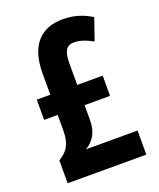

<svg xmlns="http://www.w3.org/2000/svg" viewBox="-135 -808 740 892"><g transform="rotate(-20 234.5 -362.0)"><path d="M282 -724C171 -724 109 -654 109 -520V-414H42V-314H109V-238C109 -171 89 -140 44 -113V0H433V-119H178C221 -144 242 -185 242 -239V-314H368V-414H242V-520C242 -579 257 -605 294 -605C321 -605 351 -596 387 -576L424 -683C380 -711 333 -724 282 -724Z"/></g></svg>

Font: Noto Sans Hebrew ExtraCondensed
Style: Bold
Weight: 700
Width: 2
Designer: Monotype Design Team
Foundry: Monotype Imaging Inc.
Version: Version 2.004